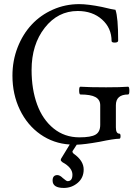

<svg xmlns="http://www.w3.org/2000/svg" viewBox="-20 -696 665 941"><path d="M293 225.1Q237.8 225.1 237.8 189Q237.8 162.1 261.2 162.1Q273.4 162.1 288.1 176.8Q305.7 191.9 311 191.9Q335 191.9 335 160.2Q335 125.5 286.1 99.1Q277.8 92.3 277.8 88.9Q277.8 85 279.8 81.1L321.8 12.2Q242.2 7.3 178 -37.6Q113.8 -82.5 77.4 -158Q41 -233.4 41 -325.2Q41 -398.9 66.4 -463.9Q91.8 -528.8 135.3 -575.4Q178.7 -622.1 239.3 -648.9Q299.8 -675.8 368.2 -675.8Q410.6 -675.8 479 -662.1Q533.2 -648.9 545.9 -647.9Q559.1 -610.8 559.1 -497.1Q559.1 -487.8 543.7 -487.3Q528.3 -486.8 526.9 -494.1Q526.9 -558.6 480.2 -600.3Q433.6 -642.1 360.8 -642.1Q263.7 -642.1 199.2 -559.8Q134.8 -477.5 134.8 -353Q134.8 -258.3 161.9 -184.1Q189 -109.9 242.7 -66.4Q296.4 -22.9 369.1 -22.9Q426.3 -22.9 448.7 -36.4Q471.2 -49.8 471.2 -84V-180.2Q471.2 -207 448.2 -220Q425.3 -232.9 374 -232.9Q368.2 -232.9 367.9 -252Q367.7 -271 374 -271Q416 -268.1 500 -268.1Q571.8 -268.1 607.9 -271Q613.8 -271 614 -252Q614.3 -232.9 607.9 -232.9Q547.9 -232.9 547.9 -180.2V-71.8Q547.9 -41 564.9 -41Q570.8 -41 570.8 -28.6Q570.8 -16.1 564.9 -16.1Q539.6 -16.1 467.8 -1Q394 12.2 356 13.2L337.9 41Q335 43.9 335 47.9Q335 51.3 340.8 57.1Q390.1 91.3 390.1 134.8Q390.1 175.3 360.8 200.2Q331.5 225.1 293 225.1Z"/></svg>

Font: Junicode SmCond
Style: Regular
Weight: 400
Width: 4
Designer: Peter S. Baker
Version: Version 2.206